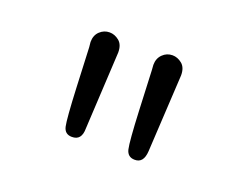

<svg xmlns="http://www.w3.org/2000/svg" viewBox="-60 -727 645 506"><g transform="rotate(20 262.5 -473.5)"><path d="M134.8 -579.1Q134.8 -598.1 146.5 -609.1Q158.2 -620.1 173.8 -620.1Q188 -620.1 200.4 -610.1Q212.9 -600.1 212.9 -578.1Q212.9 -577.1 201.2 -360.8Q201.2 -326.7 173.8 -327.1Q153.8 -327.1 149.4 -347.2Q145 -367.2 141.1 -453.1Q138.2 -520 136.2 -564.9Q136.2 -567.9 135.5 -572Q134.8 -576.2 134.8 -579.1ZM311 -579.1Q311 -597.2 322.5 -608.6Q334 -620.1 350.1 -620.1Q364.3 -620.1 376.7 -610.1Q389.2 -600.1 389.2 -578.1Q389.2 -577.1 377 -360.8Q375 -326.7 350.1 -327.1Q330.1 -327.1 325.4 -347.2Q320.8 -367.2 316.9 -453.1Q314 -520 312 -564.9Q312 -567.9 311.5 -572Q311 -576.2 311 -579.1Z"/></g></svg>

Font: CMU Typewriter Text
Style: Light
Weight: 200
Version: Version 0.7.0